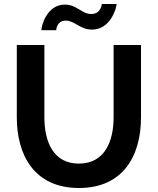

<svg xmlns="http://www.w3.org/2000/svg" viewBox="-20 -935 790 960"><path d="M309 -832C353 -832 380 -787 440 -787C533 -787 563 -896 563 -915H489C489 -911 484 -865 436 -865C388 -865 365 -912 304 -912C216 -912 187 -809 187 -784H261C261 -787 264 -832 309 -832ZM375 5C594 5 685 -154 685 -348V-710H548V-348C548 -232 506 -117 374 -117C245 -117 202 -229 202 -348V-710H64V-348C64 -164 148 5 375 5Z"/></svg>

Font: FIGSv2-sans-serif
Style: Bold
Weight: 700
Designer: Matt McInerney, Pablo Impallari, Rodrigo Fuenzalida,Mirko Velimirovic
Foundry: Matt McInerney, Pablo Impallari, Rodrigo Fuenzalida
Version: Version 4.021;hotconv 1.0.109;makeotfexe 2.5.65596